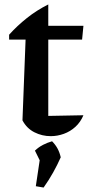

<svg xmlns="http://www.w3.org/2000/svg" viewBox="-20 -602 403 863"><path d="M197 -582V-486H355L349 -424H197V-81L355 -84Q342 -53 319 -32Q296 -11 267 -0.5Q238 10 208 10Q169 10 134.5 -7.5Q100 -25 81 -61L95 -424H21V-446Q57 -486 101 -521Q145 -556 197 -582ZM141 235 162 94 253 105Q238 139 219 173Q200 207 176 241ZM173 148 137 75Q154 59 173.5 49Q193 39 214 33Q229 48 238.5 65.5Q248 83 253 105Z"/></svg>

Font: Piazzolla 24pt SemiBold
Style: Regular
Weight: 600
Designer: Juan Pablo del Peral
Foundry: Huerta Tipografica
Version: Version 2.005